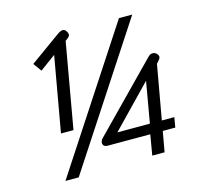

<svg xmlns="http://www.w3.org/2000/svg" viewBox="-106 -839 1004 964"><g transform="rotate(-15 396.0 -357.5)"><path d="M227 -616 145 -556 114 -599 271 -712Q289 -725 300 -725Q312 -725 319 -713Q325 -704 325 -697Q325 -687 314 -679L301 -669L223 -226H158ZM589 -710H658L187 10H118ZM590 -106H369Q357 -106 350.5 -111.5Q344 -117 344 -126Q344 -139 355 -150L682 -484Q693 -496 706 -496Q717 -496 725 -489Q735 -480 735 -471Q735 -462 726 -453L714 -439L664 -158H729L720 -106H655L636 0H572ZM602 -158 639 -371 433 -158Z"/></g></svg>

Font: Niramit Light
Style: Italic
Weight: 300
Italic angle: -10°
Designer: Katatrad Aksorn Co.,Ltd.
Foundry: Cadson Demak Co.,Ltd.
Version: Version 1.000; ttfautohint (v1.6)